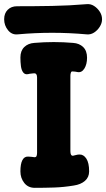

<svg xmlns="http://www.w3.org/2000/svg" viewBox="-88 -885 510 922"><path d="M79 17Q47 17 28.5 -6.5Q10 -30 10 -62Q10 -98 19.5 -116Q29 -134 47 -133Q55 -133 62.5 -132Q70 -131 78 -130Q86 -130 88 -137Q90 -144 90 -151V-513Q90 -534 75 -533Q68 -532 61 -531.5Q54 -531 47 -529Q32 -526 23.5 -537Q15 -548 12.5 -567.5Q10 -587 10 -609Q10 -641 28.5 -659Q47 -677 77 -679Q170 -687 263 -679Q293 -677 311.5 -659Q330 -641 330 -608Q330 -576 317 -555.5Q304 -535 284 -539Q279 -540 273 -541Q267 -542 259 -542Q254 -542 252 -535Q250 -528 250 -521V-159Q250 -137 262 -137Q268 -138 276.5 -140.5Q285 -143 293 -143Q313 -144 326.5 -123.5Q340 -103 340 -62Q340 -34 320 -16.5Q300 1 266 6Q218 14 171.5 15.5Q125 17 79 17ZM402 -792Q402 -774 391 -756.5Q380 -739 363.5 -728.5Q347 -718 328 -720Q162 -735 -3 -720Q-31 -717 -49.5 -740Q-68 -763 -68 -792V-793Q-68 -821 -51 -838Q-34 -855 -6 -855Q78 -855 161.5 -856.5Q245 -858 328 -865Q347 -867 363.5 -856.5Q380 -846 391 -829Q402 -812 402 -793Z"/></svg>

Font: Winky Sans
Style: Bold
Weight: 700
Designer: Simon Atzbach
Foundry: typofactur
Version: Version 1.205